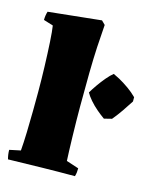

<svg xmlns="http://www.w3.org/2000/svg" viewBox="-109 -788 708 868"><g transform="rotate(15 245.0 -353.5)"><path d="M12 5Q6 -16 6 -38L58 -49Q61 -85 62.5 -134.5Q64 -184 64.5 -235Q65 -286 65 -324Q65 -382 63 -444Q61 -506 58 -556.5Q55 -607 51 -632L6 -646Q6 -667 12 -686L260 -712L277 -695Q273 -645 270 -590Q267 -535 266 -467Q265 -399 265 -311Q265 -281 265.5 -243.5Q266 -206 267 -169Q268 -132 269 -102Q270 -72 271 -57L329 -38Q329 -28 328 -19Q327 -10 324 0Q246 0 168 1.5Q90 3 12 5ZM383 -285Q367 -296 347 -313Q327 -330 311 -348.5Q295 -367 287 -382Q297 -399 312 -420.5Q327 -442 343.5 -461.5Q360 -481 374 -492L404 -477Q427 -464 449 -448.5Q471 -433 490 -414V-394Q474 -369 456.5 -343.5Q439 -318 419 -294Z"/></g></svg>

Font: Labrada Black
Style: Regular
Weight: 900
Designer: Mercedes Jáuregui
Foundry: Omnibus-Type Team
Version: Version 1.000; ttfautohint (v1.8.4.7-5d5b)